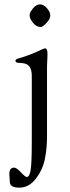

<svg xmlns="http://www.w3.org/2000/svg" viewBox="-20 -662 321 882"><path d="M116 -591C116 -581.7 121.2 -570.5 131.5 -557.5C141.8 -544.5 153.7 -538 167 -538C173 -538 181.8 -544.2 193.5 -556.5C205.2 -568.8 211 -580.3 211 -591C211 -601.7 205.8 -612.8 195.5 -624.5C185.2 -636.2 174.5 -642 163.5 -642C152.5 -642 141.8 -635.8 131.5 -623.5C121.2 -611.2 116 -600.3 116 -591ZM25 173C25 191 39.7 200 69 200C98.3 200 123.5 186.3 144.5 159C165.5 131.7 179.3 101.7 186 69C192.7 36.3 196 1.7 196 -35V-359L198 -406V-417C198 -432.3 194 -440 186 -440C184 -440 171.5 -434.7 148.5 -424C125.5 -413.3 96 -402.7 60 -392C54 -390 51 -387 51 -383C51 -376.3 57 -373 69 -373C81 -373 91.3 -371.3 100 -368C117.3 -360.7 126 -342.7 126 -314V-10C126 52.7 124.3 95.2 121 117.5C117.7 139.8 111.7 151 103 151C98.3 151 89.3 143.8 76 129.5C62.7 115.2 52.3 108 45 108C30.3 108 23 117.7 23 137Z"/></svg>

Font: Sorts Mill Goudy
Style: Regular
Weight: 400
Version: Version 003.101